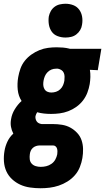

<svg xmlns="http://www.w3.org/2000/svg" viewBox="-44 -780 564 1023"><path d="M172 223Q144 223 116 219Q88 215 64 204Q40 193 20.5 175Q1 157 -10 133Q-21 109 -23 80.5Q-25 52 -20 24Q-16 -1 -4.5 -25.5Q7 -50 27 -68Q18 -85 14.5 -104.5Q11 -124 15 -145Q19 -172 34.5 -197.5Q50 -223 71 -242Q54 -268 50.5 -301.5Q47 -335 53 -369Q57 -392 65 -414.5Q73 -437 88 -456Q103 -475 123.5 -489.5Q144 -504 166.5 -513Q189 -522 212 -525Q235 -528 258 -528Q275 -528 292 -526.5Q309 -525 325 -521L328 -520H496L477 -406L435 -408Q438 -389 437.5 -370Q437 -351 434 -332Q430 -309 421.5 -286.5Q413 -264 398 -244.5Q383 -225 362.5 -210.5Q342 -196 319.5 -187.5Q297 -179 274 -176Q251 -173 228 -173Q209 -173 190.5 -175Q172 -177 154 -182Q151 -177 148.5 -171.5Q146 -166 145 -161Q144 -153 146 -145.5Q148 -138 152.5 -132Q157 -126 164 -123Q171 -120 178 -119H238Q263 -119 287 -115Q311 -111 331 -100Q351 -89 367 -72Q383 -55 390.5 -33Q398 -11 398.5 13.5Q399 38 395 62Q391 86 381.5 110Q372 134 355 153.5Q338 173 315.5 187Q293 201 269 209Q245 217 220.5 220Q196 223 172 223ZM229 -287Q242 -287 254.5 -291Q267 -295 277 -304.5Q287 -314 292 -326Q297 -338 299 -350Q300 -361 300 -371.5Q300 -382 296 -391.5Q292 -401 283.5 -406.5Q275 -412 265 -414H254Q242 -414 230.5 -409.5Q219 -405 209.5 -395.5Q200 -386 195 -374Q190 -362 188 -350Q186 -339 186.5 -327.5Q187 -316 192.5 -306Q198 -296 208 -291.5Q218 -287 229 -287ZM173 109Q188 109 202.5 105.5Q217 102 230 93Q243 84 250.5 70.5Q258 57 261 42Q262 34 262 26.5Q262 19 260 12Q258 5 252.5 0Q247 -5 239 -5H167Q158 -5 148.5 -2Q139 1 131.5 7.5Q124 14 120 23Q116 32 115 41Q113 55 114.5 68.5Q116 82 124.5 91.5Q133 101 146 105Q159 109 173 109ZM305 -580Q283 -580 263 -587.5Q243 -595 231.5 -611.5Q220 -628 216.5 -649Q213 -670 216 -692Q219 -707 226.5 -720.5Q234 -734 246.5 -743.5Q259 -753 274.5 -756.5Q290 -760 305 -760Q327 -760 346.5 -752.5Q366 -745 378 -728.5Q390 -712 393.5 -691Q397 -670 393 -648Q391 -633 383 -619.5Q375 -606 362.5 -596.5Q350 -587 335 -583.5Q320 -580 305 -580Z"/></svg>

Font: Iosevka SS18 Heavy
Style: Italic
Weight: 900
Italic angle: -9°
Monospace: yes
Designer: Belleve Invis
Foundry: Belleve Invis
Version: Version 25.1.1; ttfautohint (v1.8.4)